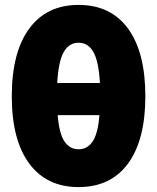

<svg xmlns="http://www.w3.org/2000/svg" viewBox="-20 -746 640 782"><path d="M300 16Q170 16 99 -80Q28 -176 28 -354Q28 -533 99 -629.5Q170 -726 300 -726Q431 -726 501.5 -629.5Q572 -533 572 -354Q572 -176 501.5 -80Q431 16 300 16ZM300 -572Q261 -572 239.5 -534Q218 -496 213 -408H387Q382 -496 360.5 -534Q339 -572 300 -572ZM300 -138Q336 -138 357.5 -170Q379 -202 385 -277H215Q221 -202 242.5 -170Q264 -138 300 -138Z"/></svg>

Font: Geist Mono Black
Style: Regular
Weight: 900
Monospace: yes
Designer: Basement.studio, Andrés Briganti, Mateo Zaragoza
Foundry: Basement.studio, Vercel, Andrés Briganti, Guido Ferreyra, Mateo Zaragoza
Version: Version 1.500; ttfautohint (v1.8.4.7-5d5b)